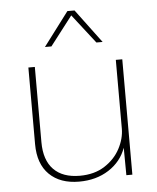

<svg xmlns="http://www.w3.org/2000/svg" viewBox="-53 -773 679 829"><g transform="rotate(-5 287.0 -359.0)"><path d="M488 -500V0H462L461 -119Q440 -60 385.5 -25Q331 10 257 10Q175 10 128 -36Q81 -82 81 -168V-500H109V-174Q109 -96 148.5 -55.5Q188 -15 262 -15Q325 -15 369.5 -43.5Q414 -72 437 -115.5Q460 -159 460 -202V-500ZM383 -582 285 -708 188 -582H160L270 -728H301L410 -582Z"/></g></svg>

Font: Work Sans ExtraLight
Style: Regular
Weight: 280
Designer: Wei Huang
Foundry: Wei Huang
Version: Version 1.500